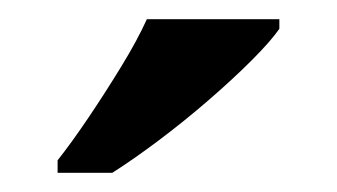

<svg xmlns="http://www.w3.org/2000/svg" viewBox="-20 -786 351 200"><path d="M40 -619Q55 -638 72.5 -664Q90 -690 106.5 -717Q123 -744 133 -766H271V-756Q262 -743 242 -723Q222 -703 196.5 -681Q171 -659 145 -639.5Q119 -620 97 -606H40Z"/></svg>

Font: Noto Serif Khmer SemiBold
Style: Regular
Weight: 600
Version: Version 2.003